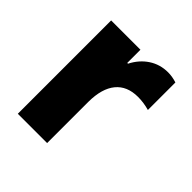

<svg xmlns="http://www.w3.org/2000/svg" viewBox="-147 -625 733 733"><g transform="rotate(45 219.0 -259.0)"><path d="M56.6 -503.9H214.8V-432.6H218.8Q239.3 -472.7 273.4 -495.1Q307.6 -517.6 350.6 -517.6Q373.5 -517.6 397.5 -509.8V-361.3Q366.2 -370.1 335.9 -370.1Q276.9 -370.1 246.1 -332.5Q215.3 -294.9 214.8 -223.1V0H56.6Z"/></g></svg>

Font: Wanted Sans ExtraBold
Style: Regular
Weight: 800
Designer: Original Design by Kil Hyung-jin and Kang Hanbin, Wanted Lab, Inc; Hangeul from Source Han Sans by Jang Soo-young and Ka
Foundry: Wanted Lab, Inc.
Version: Version 1.003